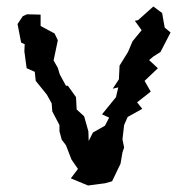

<svg xmlns="http://www.w3.org/2000/svg" viewBox="-20 -546 568 591"><path d="M50 -496 34 -472 45 -415 56 -410 55 -388 62 -336 87 -325 90 -297 124 -255 139 -228 141 -203 163 -161V-142L170 -116L183 -99L200 -55L220 -26L198 3L251 25L304 18L325 12L351 -42L357 -77L362 -92L357 -117L362 -161L373 -186L418 -211L402 -231L444 -264L425 -297L466 -336L439 -361L452 -372L474 -386L505 -446L487 -461L479 -506L452 -526L405 -484L395 -482L416 -453L388 -419L374 -386L348 -344L346 -302L327 -273L344 -277L337 -247L294 -194L316 -184L303 -159L266 -138L253 -112L252 -142L239 -188L216 -209L214 -247L189 -282H183L164 -317L158 -337L145 -360L158 -422L148 -443L105 -466V-501L63 -502Z"/></svg>

Font: チョークS
Style: Regular
Weight: 400
Designer: [Stick] Fontworks Inc.
Foundry: [Stick] Fontworks Inc.
Version: Version 1.200;FEAKit 1.0